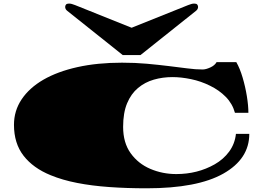

<svg xmlns="http://www.w3.org/2000/svg" viewBox="-20 -999 1436 1047"><path d="M779.3 27.8Q725.6 27.8 674.8 26.1Q624 24.4 576.2 21Q480.5 14.2 400.4 -1.5Q320.3 -17.1 256.3 -43.5Q160.6 -82.5 108.4 -149.9Q56.2 -217.3 56.2 -318.4Q56.2 -395 98.1 -457.5Q140.1 -520 216.8 -564.5Q293.9 -608.9 402.6 -633.1Q511.2 -657.2 645.5 -657.2Q717.3 -657.2 781.2 -651.4Q845.2 -645.5 900.4 -638.7Q955.1 -632.3 1000.7 -626.2Q1046.4 -620.1 1085 -620.1Q1102.5 -620.1 1126.7 -631.1Q1150.9 -642.1 1161.1 -660.2H1268.6Q1288.1 -626.5 1303 -576.2Q1317.9 -525.9 1326.2 -474.4Q1334.5 -422.9 1334.5 -383.8H1261.2Q1247.6 -433.6 1211.4 -470.5Q1175.3 -507.3 1125 -531.7Q1075.7 -556.2 1021.7 -567.4Q967.8 -578.6 920.4 -578.6Q867.2 -578.6 818.8 -564.7Q770.5 -550.8 732.7 -519.3Q694.8 -487.8 673.1 -435.8Q651.4 -383.8 651.4 -307.1Q651.4 -220.7 692.4 -163.6Q733.4 -106.4 799.8 -78.1Q866.2 -49.8 941.4 -49.8Q1057.1 -49.8 1150.9 -103Q1198.2 -129.9 1229.5 -172.1Q1260.7 -214.4 1266.6 -269H1339.4Q1339.4 -132.3 1197.8 -52.2Q1056.2 27.8 779.3 27.8ZM649.4 -698.7 346.7 -939.9Q335.4 -948.7 335.4 -961.4Q335.4 -968.3 339.8 -973.9Q344.2 -979.5 356 -979.5Q364.3 -979.5 371.8 -977.3Q379.4 -975.1 389.6 -971.2L697.8 -847.7L1005.9 -971.2Q1016.1 -975.1 1023.7 -977.3Q1031.2 -979.5 1039.6 -979.5Q1051.3 -979.5 1055.7 -973.9Q1060.1 -968.3 1060.1 -961.4Q1060.1 -948.7 1048.8 -939.9L746.1 -698.7Z"/></svg>

Font: Asset
Style: Regular
Weight: 400
Version: Version 1.003; ttfautohint (v1.8.4.7-5d5b)